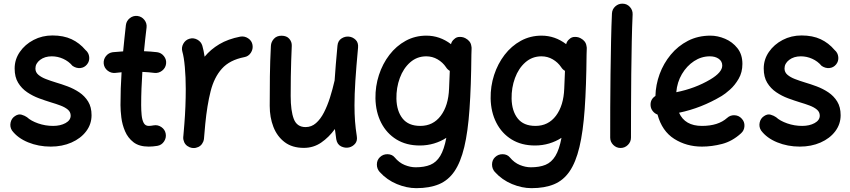

<svg xmlns="http://www.w3.org/2000/svg" viewBox="-20 -734 4533 1024"><path d="M443.8 -390.1Q429.7 -373 408.2 -371.1Q386.7 -369.1 366.7 -382.8Q346.2 -407.2 316.9 -420.4Q287.6 -433.6 255.9 -433.6Q218.8 -433.6 193.8 -414.6Q168.9 -395.5 168.9 -368.7Q168.9 -348.6 184.6 -335.2Q200.2 -321.8 225.1 -312.3Q250 -302.7 277.3 -294.4Q307.6 -285.6 340.8 -273.2Q374 -260.7 402.8 -241.5Q431.6 -222.2 450 -192.6Q468.3 -163.1 468.3 -119.6Q468.3 -71.8 439.5 -33.7Q410.6 4.4 361.3 26.1Q312 47.9 250.5 47.9Q185.5 47.9 129.9 25.1Q74.2 2.4 43.9 -38.1Q31.7 -57.1 36.4 -79.8Q41 -102.5 59.6 -114.7Q78.1 -127.4 95.2 -122.3Q112.3 -117.2 124 -108.9Q145 -89.4 183.3 -75.9Q221.7 -62.5 263.2 -62.5Q302.2 -62.5 329.6 -77.6Q356.9 -92.8 356.9 -117.2Q356.9 -136.7 341.8 -149.4Q326.7 -162.1 302.7 -171.1Q278.8 -180.2 252 -188Q221.7 -197.3 188 -209.7Q154.3 -222.2 124.8 -242.2Q95.2 -262.2 76.7 -292.7Q58.1 -323.2 58.1 -368.7Q58.1 -417 85.7 -457Q113.3 -497.1 159.2 -521Q205.1 -544.9 259.8 -544.9Q318.8 -544.9 361.6 -524.9Q404.3 -504.9 436 -467.3Q453.6 -452.6 455.8 -429.9Q458 -407.2 443.8 -390.1Z M865.7 -393.6Q862.8 -371.1 844.5 -356.9Q826.2 -342.8 803.7 -345.2Q773.4 -349.1 739.3 -350.6Q736.3 -306.6 734.6 -262.2Q732.9 -217.8 732.9 -173.3Q732.9 -146 735.4 -120.4Q737.8 -94.7 746.3 -78.6Q754.9 -62.5 772.9 -62.5Q784.7 -62.5 799.3 -65.4Q821.8 -69.3 840.8 -56.2Q859.9 -43 863.8 -21Q867.7 1.5 854.7 20.8Q841.8 40 819.3 43.9Q807.1 45.9 795.4 46.9Q783.7 47.9 772.9 47.9Q722.2 47.9 692.1 24.7Q662.1 1.5 647 -33.9Q631.8 -69.3 627.2 -106.9Q622.6 -144.5 622.6 -173.3Q622.6 -217.8 624 -261.5Q625.5 -305.2 628.4 -348.6Q611.3 -347.2 595.2 -345.2Q572.8 -342.8 554.4 -356.9Q536.1 -371.1 533.2 -393.6Q530.8 -416.5 544.9 -434.6Q559.1 -452.6 581.5 -455.6Q608.9 -458.5 636.7 -460Q640.1 -495.1 643.8 -530.3Q647.5 -565.4 651.4 -600.1Q654.3 -623 672.4 -637.2Q690.4 -651.4 712.9 -648.9Q735.8 -646 750 -627.9Q764.2 -609.9 761.7 -587.4Q757.8 -555.7 754.4 -524.2Q751 -492.7 748 -460.9Q784.7 -459.5 817.9 -455.6Q840.3 -452.6 854.5 -434.3Q868.7 -416 865.7 -393.6Z M1007.3 55.2Q1000 54.7 993.2 51.8Q992.7 51.8 992.2 51.8Q991.7 51.3 991.2 51.3Q964.4 40 958.5 12.2Q958.5 11.7 958.5 11.2Q958 10.7 958 10.3Q956.5 2.4 957.5 -5.4Q957.5 -7.8 958 -9.8Q959.5 -25.9 960.7 -42Q961.9 -58.1 963.4 -74.7Q966.8 -117.2 968.8 -165Q970.7 -212.9 970.7 -259.8Q970.7 -321.8 965.8 -376.2Q960.9 -430.7 952.6 -458.5Q946.3 -480 957.5 -500.5Q968.8 -521 990.2 -527.3Q1011.7 -533.7 1032.2 -522.7Q1052.7 -511.7 1059.1 -490.2Q1066.4 -464.8 1071.3 -431.6Q1103.5 -470.7 1149.9 -498.3Q1196.3 -525.9 1261.2 -538.6Q1283.7 -542.5 1303.2 -529.8Q1322.8 -517.1 1326.7 -494.6Q1330.6 -472.2 1317.9 -452.6Q1305.2 -433.1 1282.7 -429.2Q1205.1 -414.1 1163.6 -367.9Q1122.1 -321.8 1103.3 -247.3Q1084.5 -172.9 1074.7 -72.3Q1071.8 -30.3 1067.9 5.4Q1067.4 12.7 1064.5 19.5Q1064.5 20 1064.5 20.5Q1064 21 1064 21.5Q1052.7 48.3 1024.9 54.2Q1024.4 54.2 1023.9 54.2Q1023.4 54.7 1022.9 54.7Q1015.1 56.2 1007.3 55.2Z M1889.6 -480Q1879.9 -375.5 1875.2 -302.2Q1870.6 -229 1870.6 -172.9Q1870.6 -126.5 1873.5 -87.4Q1876.5 -48.3 1882.8 -8.8Q1887.2 16.6 1874.3 32Q1861.3 47.4 1842.3 52.2Q1820.8 57.1 1799.6 46.9Q1778.3 36.6 1773.4 8.8Q1769 -19 1766.1 -45.9Q1734.4 -2 1693.1 26.4Q1651.9 54.7 1600.6 54.7Q1538.6 54.7 1498.3 24.2Q1458 -6.3 1438.2 -57.1Q1418.5 -107.9 1418.5 -169.4Q1418.5 -247.1 1419.4 -327.1Q1420.4 -407.2 1424.8 -489.3Q1425.8 -510.3 1440.7 -526.9Q1455.6 -543.5 1481.4 -543.5Q1508.8 -543.5 1522.9 -527.1Q1537.1 -510.7 1536.1 -489.3Q1534.2 -448.2 1533 -408.7Q1531.7 -369.1 1531 -324.5Q1530.3 -279.8 1530.3 -222.2Q1530.3 -143.1 1546.9 -99.6Q1563.5 -56.2 1609.9 -56.2Q1641.1 -56.2 1665.3 -77.4Q1689.5 -98.6 1707.8 -134.3Q1726.1 -169.9 1740 -213.9Q1753.9 -257.8 1764.2 -303.2L1764.6 -304.7Q1767.1 -344.7 1771 -390.6Q1774.9 -436.5 1779.8 -490.2Q1782.2 -516.6 1801.3 -528.8Q1820.3 -541 1841.3 -538.6Q1861.3 -536.6 1876.7 -521.7Q1892.1 -506.8 1889.6 -480Z M2432.6 -537.1H2434.1Q2438 -537.1 2442.4 -536.6Q2453.1 -535.2 2462.9 -529.8Q2490.2 -515.1 2493.7 -488.8Q2495.6 -481.4 2495.1 -474.1L2494.1 -442.9Q2492.7 -274.9 2484.1 -153.1Q2475.6 -31.2 2456.1 50.3Q2436.5 131.8 2403.6 179.9Q2370.6 228 2320.6 248.8Q2270.5 269.5 2200.2 269.5Q2149.4 269.5 2096.4 247.6Q2043.5 225.6 2004.9 183.1Q1989.7 166 1990 142.8Q1990.2 119.6 2005.9 104.5Q2022.9 87.9 2047.1 88.4Q2071.3 88.9 2085 105.5Q2108.4 133.8 2138.4 146Q2168.5 158.2 2196.8 158.2Q2243.2 158.2 2275.1 145Q2307.1 131.8 2327.9 97.7Q2348.6 63.5 2360.4 1Q2330.6 20.5 2294.7 31.2Q2258.8 42 2218.8 42Q2147 42 2094.5 9.8Q2042 -22.5 2012.9 -79.3Q1983.9 -136.2 1982.4 -209Q1981.4 -273.9 2001 -334Q2020.5 -394 2056.9 -441.4Q2093.3 -488.8 2143.6 -516.4Q2193.8 -543.9 2253.9 -543.9Q2325.7 -543.9 2385.3 -498.5Q2389.2 -514.6 2401.9 -524.9Q2414.6 -537.6 2432.6 -537.1ZM2221.7 -62.5Q2290 -62.5 2330.8 -116.7Q2371.6 -170.9 2375 -261.2L2378.9 -356Q2365.7 -363.8 2358.4 -376Q2341.3 -401.4 2313.7 -417.5Q2286.1 -433.6 2253.4 -433.6Q2204.1 -433.6 2167.7 -401.6Q2131.3 -369.6 2112.3 -317.9Q2093.3 -266.1 2094.2 -207.5Q2095.7 -141.6 2127 -102.1Q2158.2 -62.5 2221.7 -62.5Z M3046.9 -537.1H3048.3Q3052.2 -537.1 3056.6 -536.6Q3067.4 -535.2 3077.1 -529.8Q3104.5 -515.1 3107.9 -488.8Q3109.9 -481.4 3109.4 -474.1L3108.4 -442.9Q3106.9 -274.9 3098.4 -153.1Q3089.8 -31.2 3070.3 50.3Q3050.8 131.8 3017.8 179.9Q2984.9 228 2934.8 248.8Q2884.8 269.5 2814.5 269.5Q2763.7 269.5 2710.7 247.6Q2657.7 225.6 2619.1 183.1Q2604 166 2604.2 142.8Q2604.5 119.6 2620.1 104.5Q2637.2 87.9 2661.4 88.4Q2685.5 88.9 2699.2 105.5Q2722.7 133.8 2752.7 146Q2782.7 158.2 2811 158.2Q2857.4 158.2 2889.4 145Q2921.4 131.8 2942.1 97.7Q2962.9 63.5 2974.6 1Q2944.8 20.5 2908.9 31.2Q2873 42 2833 42Q2761.2 42 2708.7 9.8Q2656.2 -22.5 2627.2 -79.3Q2598.1 -136.2 2596.7 -209Q2595.7 -273.9 2615.2 -334Q2634.8 -394 2671.1 -441.4Q2707.5 -488.8 2757.8 -516.4Q2808.1 -543.9 2868.2 -543.9Q2939.9 -543.9 2999.5 -498.5Q3003.4 -514.6 3016.1 -524.9Q3028.8 -537.6 3046.9 -537.1ZM2835.9 -62.5Q2904.3 -62.5 2945.1 -116.7Q2985.8 -170.9 2989.3 -261.2L2993.2 -356Q2980 -363.8 2972.7 -376Q2955.6 -401.4 2928 -417.5Q2900.4 -433.6 2867.7 -433.6Q2818.4 -433.6 2782 -401.6Q2745.6 -369.6 2726.6 -317.9Q2707.5 -266.1 2708.5 -207.5Q2710 -141.6 2741.2 -102.1Q2772.5 -62.5 2835.9 -62.5Z M3301.3 -714.4Q3324.2 -713.9 3339.6 -696.8Q3355 -679.7 3354 -656.7Q3351.1 -594.7 3349.4 -512Q3347.7 -429.2 3346.7 -338.4Q3345.7 -247.6 3345.5 -159.7Q3345.2 -71.8 3345.2 0Q3345.2 22.5 3328.9 38.8Q3312.5 55.2 3289.6 55.2Q3267.1 55.2 3250.7 38.8Q3234.4 22.5 3234.4 0Q3234.4 -72.3 3234.6 -160.2Q3234.9 -248 3236.1 -339.4Q3237.3 -430.7 3239 -514.4Q3240.7 -598.1 3243.7 -661.6Q3244.6 -684.6 3261.7 -700Q3278.8 -715.3 3301.3 -714.4Z M3932.1 -22.9Q3885.7 19.5 3831.1 33.7Q3776.4 47.9 3723.6 47.9Q3641.1 47.9 3575.9 6.6Q3510.7 -34.7 3486.8 -123Q3471.7 -128.4 3461.2 -141.6Q3450.7 -154.8 3449.7 -171.9Q3447.8 -204.6 3475.6 -222.2Q3477.1 -281.7 3498 -338.9Q3519 -396 3557.4 -442.4Q3595.7 -488.8 3649.2 -516.4Q3702.6 -543.9 3769 -543.9Q3807.6 -543.9 3846.9 -527.3Q3886.2 -510.7 3912.8 -477.3Q3939.5 -443.8 3939.5 -393.1Q3939.5 -348.1 3919.4 -313.7Q3899.4 -279.3 3873.3 -256.1Q3847.2 -232.9 3829.1 -222.2Q3720.2 -157.2 3601.6 -132.8Q3632.8 -62.5 3723.6 -62.5Q3810.5 -62.5 3857.9 -105Q3875 -120.6 3897.9 -119.4Q3920.9 -118.2 3936 -101.1Q3951.7 -84.5 3950.4 -61.3Q3949.2 -38.1 3932.1 -22.9ZM3766.1 -433.6Q3720.7 -433.6 3681.6 -408Q3642.6 -382.3 3616.9 -338.9Q3591.3 -295.4 3586.9 -242.2Q3636.2 -252 3681.9 -269Q3727.5 -286.1 3768.1 -310.1Q3832 -348.1 3832 -384.3Q3832 -407.2 3813.2 -420.4Q3794.4 -433.6 3766.1 -433.6Z M4439 -390.1Q4424.8 -373 4403.3 -371.1Q4381.8 -369.1 4361.8 -382.8Q4341.3 -407.2 4312 -420.4Q4282.7 -433.6 4251 -433.6Q4213.9 -433.6 4189 -414.6Q4164.1 -395.5 4164.1 -368.7Q4164.1 -348.6 4179.7 -335.2Q4195.3 -321.8 4220.2 -312.3Q4245.1 -302.7 4272.5 -294.4Q4302.7 -285.6 4335.9 -273.2Q4369.1 -260.7 4397.9 -241.5Q4426.8 -222.2 4445.1 -192.6Q4463.4 -163.1 4463.4 -119.6Q4463.4 -71.8 4434.6 -33.7Q4405.8 4.4 4356.4 26.1Q4307.1 47.9 4245.6 47.9Q4180.7 47.9 4125 25.1Q4069.3 2.4 4039.1 -38.1Q4026.9 -57.1 4031.5 -79.8Q4036.1 -102.5 4054.7 -114.7Q4073.2 -127.4 4090.3 -122.3Q4107.4 -117.2 4119.1 -108.9Q4140.1 -89.4 4178.5 -75.9Q4216.8 -62.5 4258.3 -62.5Q4297.4 -62.5 4324.7 -77.6Q4352.1 -92.8 4352.1 -117.2Q4352.1 -136.7 4336.9 -149.4Q4321.8 -162.1 4297.9 -171.1Q4273.9 -180.2 4247.1 -188Q4216.8 -197.3 4183.1 -209.7Q4149.4 -222.2 4119.9 -242.2Q4090.3 -262.2 4071.8 -292.7Q4053.2 -323.2 4053.2 -368.7Q4053.2 -417 4080.8 -457Q4108.4 -497.1 4154.3 -521Q4200.2 -544.9 4254.9 -544.9Q4314 -544.9 4356.7 -524.9Q4399.4 -504.9 4431.2 -467.3Q4448.7 -452.6 4450.9 -429.9Q4453.1 -407.2 4439 -390.1Z"/></svg>

Font: Mikhak-DS2-FD SemiBold
Style: Regular
Weight: 600
Designer: Amin Abedi
Version: Version 3.2